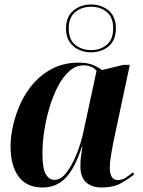

<svg xmlns="http://www.w3.org/2000/svg" viewBox="-20 -825 638 855"><path d="M170 10Q99 10 63 -38.5Q27 -87 27 -174Q27 -217 38.5 -267.5Q50 -318 73 -367.5Q96 -417 132 -457Q168 -497 217.5 -521.5Q267 -546 331 -546Q368 -546 393 -536Q418 -526 434 -513L529 -536H558L484 -188Q480 -167 474.5 -134.5Q469 -102 469 -79Q469 -23 505 -23Q523 -23 539.5 -33.5Q556 -44 572 -58L577 -48Q551 -27 517.5 -8.5Q484 10 433 10Q389 10 363.5 -13Q338 -36 338 -85Q338 -111 341 -131.5Q344 -152 347 -173H345Q314 -76 272.5 -33Q231 10 170 10ZM223 -24Q251 -24 276 -56.5Q301 -89 321 -138.5Q341 -188 352 -240L410 -510Q390 -534 352 -534Q318 -534 289 -508.5Q260 -483 238 -440.5Q216 -398 200.5 -346.5Q185 -295 177 -242Q169 -189 169 -142Q169 -74 184 -49Q199 -24 223 -24ZM385 -592Q339 -592 306.5 -619.5Q274 -647 274 -698Q274 -750 306.5 -777.5Q339 -805 385 -805Q432 -805 464 -778Q496 -751 496 -698Q496 -646 464 -619Q432 -592 385 -592ZM386 -602Q427 -602 455.5 -625.5Q484 -649 484 -699Q484 -748 455.5 -771.5Q427 -795 386 -795Q344 -795 315 -771Q286 -747 286 -699Q286 -649 315 -625.5Q344 -602 386 -602Z"/></svg>

Font: Noto Serif Display SemiCondensed
Style: Bold Italic
Weight: 700
Width: 4
Italic angle: -12°
Designer: Monotype Design Team
Foundry: Monotype Imaging Inc.
Version: Version 2.009